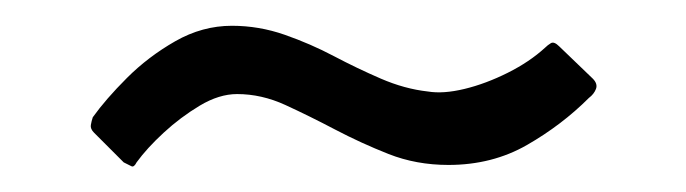

<svg xmlns="http://www.w3.org/2000/svg" viewBox="-20 -672 532 149"><path d="M437 -596Q416 -575 389 -559.5Q362 -544 328 -544Q303 -544 281.5 -552.5Q260 -561 240 -571.5Q220 -582 201.5 -590.5Q183 -599 164 -599Q150 -599 135 -590Q120 -581 107 -569Q94 -557 86 -546Q84 -542 82 -543Q80 -544 76 -546L53 -569Q50 -572 50.5 -575Q51 -578 52 -581Q62 -595 78.5 -611.5Q95 -628 116 -640Q137 -652 160 -652Q181 -652 201 -645Q221 -638 239 -628.5Q257 -619 275.5 -611Q294 -603 312 -601Q324 -599 340.5 -603Q357 -607 374 -615.5Q391 -624 403 -635Q405 -637 407.5 -638.5Q410 -640 414 -636L440 -611Q444 -607 442.5 -603Q441 -599 437 -596Z"/></svg>

Font: Glory Thin
Style: Regular
Weight: 400
Version: Version 1.011